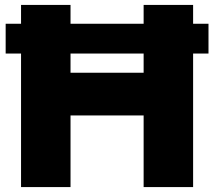

<svg xmlns="http://www.w3.org/2000/svg" viewBox="-20 -760 870 780"><path d="M65.5 0V-542.5H3V-663.5H65.5V-740H266.5V-663.5H563.5V-740H764.5V-663.5H827V-542.5H764.5V0H563.5V-291H266.5V0ZM266.5 -464.5H563.5V-542.5H266.5Z"/></svg>

Font: Encode Sans SemiExpanded SemiExpanded ExtraBold
Style: Regular
Weight: 800
Width: 6
Designer: Multiple Designers
Foundry: Impallari Type
Version: Version 3.000; ttfautohint (v1.8.3) -l 8 -r 50 -G 200 -x 14 